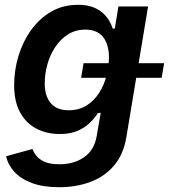

<svg xmlns="http://www.w3.org/2000/svg" viewBox="-20 -573 711 809"><path d="M229 215.8Q161.1 215.8 114 198Q66.9 180.2 40 150.4Q13.2 120.6 5.9 85.4L116.7 54.7Q122.1 69.3 134 84.2Q146 99.1 168.9 109.1Q191.9 119.1 230.5 119.1Q292 119.1 334.5 89.4Q377 59.6 387.2 1.5L404.3 -97.7L392.6 -96.7Q379.4 -76.2 358.9 -55.9Q338.4 -35.6 307.6 -22Q276.9 -8.3 231.9 -8.3Q175.8 -8.3 132.3 -31.5Q88.9 -54.7 64.2 -100.3Q39.6 -146 39.6 -213.9Q39.6 -276.4 57.6 -336.4Q75.7 -396.5 110.6 -445.6Q145.5 -494.6 195.3 -523.7Q245.1 -552.7 308.6 -552.7Q346.2 -552.7 372.1 -542.7Q397.9 -532.7 414.8 -516.8Q431.6 -501 441.2 -483.6Q450.7 -466.3 455.6 -451.7L463.9 -453.6L479 -545.9H604L512.2 5.9Q500 78.6 460.2 125Q420.4 171.4 360.8 193.6Q301.3 215.8 229 215.8ZM269.5 -108.4Q312.5 -108.4 344.5 -128.4Q376.5 -148.4 397.5 -181.4Q418.5 -214.4 428.7 -253.7Q439 -293 439 -332Q439 -385.7 414.3 -417Q389.6 -448.2 339.8 -448.2Q298.3 -448.2 266.4 -428Q234.4 -407.7 212.4 -374.3Q190.4 -340.8 179.4 -300.8Q168.5 -260.7 168.5 -221.2Q168.5 -168.9 193.6 -138.7Q218.8 -108.4 269.5 -108.4ZM321.8 -245.1 332 -306.6H671.4L661.1 -245.1Z"/></svg>

Font: Inter SemiBold
Style: Italic
Weight: 600
Italic angle: -9.3988°
Designer: Rasmus Andersson
Foundry: rsms
Version: Version 4.001;git-66647c0bb